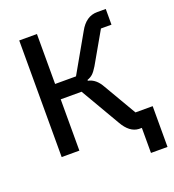

<svg xmlns="http://www.w3.org/2000/svg" viewBox="-150 -814 979 1080"><g transform="rotate(-20 339.5 -274.0)"><path d="M568 150V0H550Q495 -3 456 -72L319 -307H194V0H88V-698H194V-399H319L447 -624Q487 -698 554 -698H606V-604H543L436 -417Q419 -389 406 -377Q393 -365 373 -358V-353Q420 -344 450 -289L564 -94H667V150Z"/></g></svg>

Font: Anuphan Medium
Style: Regular
Weight: 500
Designer: Mike Abbink, Paul van der Laan, Pieter van Rosmalen, Mint Tantisuwanna
Foundry: Bold Monday; Cadson Demak
Version: Version 3.002;hotconv 1.0.109;makeotfexe 2.5.65596